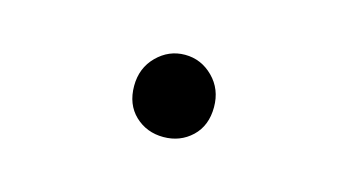

<svg xmlns="http://www.w3.org/2000/svg" viewBox="-34 -214 568 313"><g transform="rotate(15 250.0 -57.5)"><path d="M182.6 -56.6Q182.6 -86.9 202.6 -106.9Q222.7 -127 250 -127Q277.3 -127 297.4 -106.9Q317.4 -86.9 317.4 -56.6Q317.4 -25.4 297.9 -6.8Q278.3 11.7 250 11.7Q221.7 11.7 202.1 -6.8Q182.6 -25.4 182.6 -56.6Z"/></g></svg>

Font: Gen Shin Gothic Monospace Regular
Style: Regular
Weight: 400
Designer: [Source Han Sans]
Ryoko NISHIZUKA  (kana & ideographs); Paul D. Hunt (Latin, Greek & Cyrillic); Wenlong ZHANG  (bopomofo
Version: Version 1.002.20150607